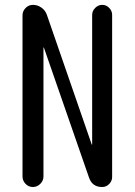

<svg xmlns="http://www.w3.org/2000/svg" viewBox="-20 -750 540 770"><path d="M70.3 -42V-688.5Q70.3 -705.1 82.5 -717.8Q94.7 -730.5 112.3 -730.5Q130.9 -730.5 146.5 -719.2Q162.1 -708 168 -690.4L347.7 -170.9Q347.7 -169.9 348.6 -169.9Q349.6 -169.9 349.6 -170.9V-690.4Q349.6 -706.1 361.8 -718.3Q374 -730.5 390.1 -730.5Q406.2 -730.5 418 -718.3Q429.7 -706.1 429.7 -690.4V-40Q429.7 -24.4 418 -12.2Q406.2 0 389.6 0Q349.6 0 336.9 -38.1L156.2 -558.6Q156.2 -559.6 155.3 -559.6Q154.3 -559.6 154.3 -558.6V-42Q154.3 -25.4 141.6 -12.7Q128.9 0 111.8 0Q94.7 0 82.5 -12.7Q70.3 -25.4 70.3 -42Z"/></svg>

Font: Rounded-X Mgen+ 1mn regular
Style: Regular
Weight: 400
Designer: [Source Han Sans]
Ryoko NISHIZUKA  (kana & ideographs); Paul D. Hunt (Latin, Greek & Cyrillic); Wenlong ZHANG  (bopomofo
Version: Version 1.059.20150602